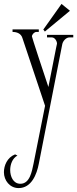

<svg xmlns="http://www.w3.org/2000/svg" viewBox="-82 -749 395 980"><path d="M89 87C81 124 71 189 22 189C-15 189 -30 151 -30 119C-30 91 -19 59 7 45L-5 39C-46 55 -62 97 -62 130C-62 172 -32 211 13 211C79 211 106 140 116 87L236 -524C239 -539 255 -558 272 -558H292V-571H158V-558H183C198 -558 209 -539 209 -526C209 -525 211 -542 165 -305C138 -385 81 -559 81 -563C81 -573 93 -586 104 -586H116V-599H-18V-586C4 -586 25 -578 32 -556L148 -209ZM139 -598 147 -588 275 -694 232 -729Z"/></svg>

Font: Bigelow Rules
Style: Regular
Weight: 400
Designer: Astigmatic (AOETI)
Foundry: Astigmatic (AOETI)
Version: Version 1.000